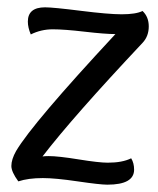

<svg xmlns="http://www.w3.org/2000/svg" viewBox="-20 -494 431 524"><path d="M103 -474Q125 -474 200.5 -464.5Q276 -455 312 -455Q351 -455 369 -464Q386 -448 386 -422Q386 -395 369 -377Q179 -175 96 -67Q102 -68 113 -68Q139 -68 194.5 -59Q250 -50 274 -50Q314 -50 338 -62Q346 -49 346 -31Q346 10 273 10Q253 10 192 1Q131 -8 97 -8Q57 -8 30 1Q11 -25 11 -41Q11 -59 24 -82Q69 -158 295 -401Q267 -401 211 -407.5Q155 -414 124 -414Q92 -414 64 -400Q56 -419 56 -435Q56 -474 103 -474Z"/></svg>

Font: Overlock
Style: Italic
Weight: 400
Designer: Dario Muhafara
Foundry: Dario Manuel Muhafara
Version: Version 1.001